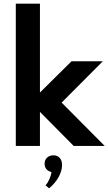

<svg xmlns="http://www.w3.org/2000/svg" viewBox="-20 -802 595 1055"><path d="M199.5 0H66.8V-781.8H199.5V-293.6L373.2 -465.5H545L318.6 -238.2L555.5 0H385L199.5 -187.3ZM249.5 232.7 230.5 216.4Q241.4 204.5 251.1 183.2Q260.9 161.8 262.7 143.2Q245.5 139.5 235.2 127.5Q225 115.5 225 97.7Q225 77.3 238.4 64.3Q251.8 51.4 273.2 51.4Q295 51.4 308 65.5Q320.9 79.5 320.9 105.5Q320.9 136.8 301.6 171.6Q282.3 206.4 249.5 232.7Z"/></svg>

Font: Spartan MB
Style: Bold
Weight: 700
Designer: Matt Bailey, Mirko Velimirovic
Foundry: Matt Bailey
Version: Version 1.005